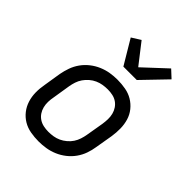

<svg xmlns="http://www.w3.org/2000/svg" viewBox="-217 -901 1034 1034"><g transform="rotate(45 300.0 -383.5)"><path d="M254 8Q222 8 191.5 2.5Q161 -3 136 -18Q111 -33 93 -56Q75 -79 66 -107.5Q57 -136 56.5 -167Q56 -198 62 -230L78 -330Q83 -357 92.5 -384Q102 -411 119 -435Q136 -459 159.5 -477.5Q183 -496 210 -507.5Q237 -519 264.5 -523.5Q292 -528 319 -528Q351 -528 381.5 -522.5Q412 -517 437 -502Q462 -487 480.5 -464Q499 -441 507.5 -412.5Q516 -384 516.5 -353Q517 -322 512 -290L495 -190Q491 -163 481.5 -136Q472 -109 455 -85Q438 -61 414.5 -42.5Q391 -24 364 -12.5Q337 -1 309 3.5Q281 8 254 8ZM254 -66Q273 -66 291.5 -69Q310 -72 327.5 -80Q345 -88 361 -101.5Q377 -115 387.5 -131Q398 -147 404 -165.5Q410 -184 413 -202L430 -302Q433 -322 433.5 -341Q434 -360 429.5 -378Q425 -396 415 -411Q405 -426 390.5 -436Q376 -446 357.5 -450Q339 -454 320 -454Q301 -454 282.5 -451Q264 -448 246 -440Q228 -432 212.5 -418.5Q197 -405 186 -389Q175 -373 169 -354.5Q163 -336 160 -318L144 -218Q140 -198 139.5 -179Q139 -160 143.5 -142Q148 -124 158 -109Q168 -94 183 -84Q198 -74 216.5 -70Q235 -66 254 -66ZM292 -600 209 -739 260 -771 351 -654 481 -775 524 -735 394 -600Z"/></g></svg>

Font: Iosevka Extended Oblique
Style: Regular
Weight: 400
Width: 7
Italic angle: -9°
Monospace: yes
Designer: Belleve Invis
Foundry: Belleve Invis
Version: Version 32.0.1; ttfautohint (v1.8.4)